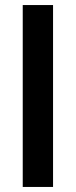

<svg xmlns="http://www.w3.org/2000/svg" viewBox="-20 -740 299 760"><path d="M70 0V-720H190V0Z"/></svg>

Font: DM Sans 9pt
Style: Semibold
Weight: 600
Designer: Colophon Foundry, Jonny Pinhorn
Foundry: Colophon Foundry
Version: Version 4.004;gftools[0.9.30]